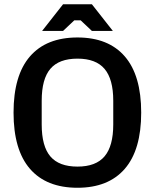

<svg xmlns="http://www.w3.org/2000/svg" viewBox="-20 -877 731 907"><path d="M44 -345Q44 -521 121.5 -610.5Q199 -700 346 -700Q492 -700 569.5 -610.5Q647 -521 647 -345Q647 -169 569.5 -79.5Q492 10 346 10Q199 10 121.5 -79.5Q44 -169 44 -345ZM346 -90Q433 -90 474 -138.5Q515 -187 515 -289V-401Q515 -503 474 -551.5Q433 -600 346 -600Q259 -600 218 -552Q177 -504 177 -401V-289Q177 -186 218 -138Q259 -90 346 -90ZM278 -857H414L513 -731H414L361 -781H331L278 -731H179Z"/></svg>

Font: Mozilla Headline BETA SemiBold
Style: Regular
Weight: 600
Designer: Studio DRAMA
Foundry: Studio DRAMA
Version: Version 0.100